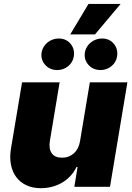

<svg xmlns="http://www.w3.org/2000/svg" viewBox="-20 -975 689 1002"><path d="M36.9 -197.4 95.2 -545.5H291.2L240.1 -238.6Q234 -197.8 250.2 -174.9Q266.3 -152 304 -152Q322.1 -152 337.9 -158Q353.7 -164.1 365.9 -175.2Q378.2 -186.4 386.4 -202.4Q394.5 -218.4 397.7 -238.6L448.9 -545.5H644.9L554 0H367.9L384.9 -103.7H379.3Q366.5 -76.7 346.8 -55.9Q327.1 -35.2 302.7 -21.1Q278.4 -7.1 250.5 0Q222.7 7.1 193.2 7.1Q150.2 7.1 117.7 -8.2Q85.2 -23.4 65 -50.6Q44.7 -77.8 37.3 -115.2Q29.8 -152.7 36.9 -197.4ZM197.4 -703.1Q200.3 -718.8 208.6 -731.7Q217 -744.7 228.9 -754.1Q240.8 -763.5 255.5 -768.8Q270.2 -774.1 285.5 -774.1Q325.6 -774.1 348.4 -746.4Q371.4 -718 365.1 -680.4Q362.9 -665.1 355.1 -652Q347.3 -638.8 335.6 -629.4Q323.9 -620 309.5 -614.7Q295.1 -609.4 279.8 -609.4Q239.3 -609.4 215.2 -637.1Q191.1 -664.8 197.4 -703.1ZM423.3 -703.1Q426.1 -718.8 434.5 -731.7Q442.8 -744.7 454.7 -754.1Q466.6 -763.5 481.4 -768.8Q496.1 -774.1 511.4 -774.1Q551.5 -774.1 574.2 -746.4Q597.3 -718 590.9 -680.4Q588.8 -665.1 581 -652Q573.2 -638.8 561.4 -629.4Q549.7 -620 535.3 -614.7Q521 -609.4 505.7 -609.4Q465.2 -609.4 441.1 -637.1Q416.9 -664.8 423.3 -703.1ZM441.8 -954.5H609.4L475.9 -795.5H346.6Z"/></svg>

Font: Inter P Black
Style: Italic
Weight: 900
Italic angle: -9.40001°
Designer: Rasmus Andersson
Foundry: rsms
Version: Version 3.018;git-588b23468